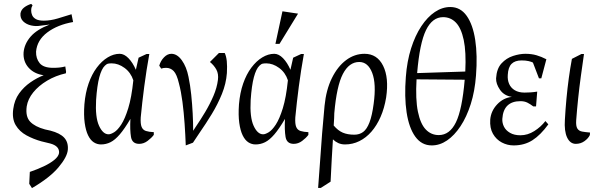

<svg xmlns="http://www.w3.org/2000/svg" viewBox="-20 -736 3079 985"><path d="M144 229 130 207 133 146Q171 133 204 117.5Q237 102 258.5 84.5Q280 67 283 49Q286 13 237 0Q226 -3 214.5 -5.5Q203 -8 192 -11Q152 -22 116 -41.5Q80 -61 60.5 -94Q41 -127 48 -177Q54 -223 78 -256.5Q102 -290 136 -313.5Q170 -337 204 -350Q155 -357 126.5 -389Q98 -421 101 -467Q105 -511 137 -548Q169 -585 235 -610L186 -604Q164 -600 139.5 -605.5Q115 -611 99 -626.5Q83 -642 85 -667Q88 -685 103 -697Q118 -709 140 -716L147 -709Q144 -704 142 -698Q140 -692 140 -681Q140 -670 145 -658Q150 -646 164 -638Q178 -630 205 -630Q239 -630 277 -641.5Q315 -653 347 -663L355 -623Q275 -609 222.5 -569.5Q170 -530 165 -471Q164 -436 183.5 -412Q203 -388 253 -388Q270 -388 284.5 -389.5Q299 -391 315 -395L319 -368L318 -360Q265 -348 221.5 -322Q178 -296 150.5 -262Q123 -228 117 -190Q110 -138 134.5 -112Q159 -86 211 -72L238 -66Q288 -53 309.5 -29.5Q331 -6 328 32Q325 69 280 122.5Q235 176 144 229Z M498 5Q478 5 461 -6Q444 -17 432 -41.5Q420 -66 414.5 -105.5Q409 -145 413 -201Q418 -260 434.5 -307.5Q451 -355 476.5 -389Q502 -423 532.5 -441.5Q563 -460 594 -460Q617 -460 639 -437.5Q661 -415 677 -378L691 -440L732 -459H746Q731 -376 720 -292Q709 -208 702 -134Q700 -101 706.5 -85Q713 -69 729 -64Q745 -59 769 -58V-44Q757 -28 737 -13Q717 2 694 2Q658 2 652 -33.5Q646 -69 649 -126Q619 -75 594.5 -46.5Q570 -18 547 -6.5Q524 5 498 5ZM537 -47Q548 -47 565.5 -57.5Q583 -68 602 -97Q621 -126 638 -181Q655 -236 664 -324Q651 -364 619 -387.5Q587 -411 553 -411Q543 -411 535 -409.5Q527 -408 518 -399Q501 -383 489.5 -340Q478 -297 473 -223Q468 -135 488 -91Q508 -47 537 -47Z M933 10Q931 -44 927 -102Q923 -160 916 -213.5Q909 -267 898 -308Q887 -355 871 -371.5Q855 -388 832 -388Q825 -388 818.5 -387Q812 -386 807 -384L797 -399Q804 -424 821.5 -442Q839 -460 859 -460Q889 -460 913 -426.5Q937 -393 947 -342Q956 -299 961 -250.5Q966 -202 968.5 -154.5Q971 -107 971 -65L982 -82Q1008 -120 1032.5 -161Q1057 -202 1075 -244Q1093 -286 1098 -326Q1102 -357 1090 -379Q1078 -401 1057 -418L1103 -464H1133Q1141 -447 1143.5 -422Q1146 -397 1144 -361Q1140 -307 1118.5 -254Q1097 -201 1066.5 -151Q1036 -101 1004 -55L970 -4Z M1291 5Q1271 5 1254 -6Q1237 -17 1225 -41.5Q1213 -66 1207.5 -105.5Q1202 -145 1206 -201Q1211 -260 1227.5 -307.5Q1244 -355 1269.5 -389Q1295 -423 1325.5 -441.5Q1356 -460 1387 -460Q1410 -460 1432 -437.5Q1454 -415 1470 -378L1484 -440L1525 -459H1539Q1524 -376 1513 -292Q1502 -208 1495 -134Q1493 -101 1499.5 -85Q1506 -69 1522 -64Q1538 -59 1562 -58V-44Q1550 -28 1530 -13Q1510 2 1487 2Q1451 2 1445 -33.5Q1439 -69 1442 -126Q1412 -75 1387.5 -46.5Q1363 -18 1340 -6.5Q1317 5 1291 5ZM1330 -47Q1341 -47 1358.5 -57.5Q1376 -68 1395 -97Q1414 -126 1431 -181Q1448 -236 1457 -324Q1444 -364 1412 -387.5Q1380 -411 1346 -411Q1336 -411 1328 -409.5Q1320 -408 1311 -399Q1294 -383 1282.5 -340Q1271 -297 1266 -223Q1261 -135 1281 -91Q1301 -47 1330 -47ZM1393 -511 1429 -678 1509 -666 1414 -511Z M1612 228Q1618 154 1622.5 85.5Q1627 17 1632.5 -51.5Q1638 -120 1645 -193Q1653 -275 1682.5 -335Q1712 -395 1755.5 -427.5Q1799 -460 1850 -460Q1915 -460 1945.5 -398.5Q1976 -337 1961 -236Q1952 -181 1932.5 -136.5Q1913 -92 1885.5 -60.5Q1858 -29 1823.5 -12Q1789 5 1750 5Q1731 5 1715.5 -2Q1700 -9 1688 -21Q1685 23 1682 78.5Q1679 134 1676 196L1626 228ZM1798 -45Q1824 -45 1843 -59Q1862 -73 1875.5 -108Q1889 -143 1897 -204Q1911 -306 1889.5 -362Q1868 -418 1823 -418Q1771 -418 1739 -356.5Q1707 -295 1695 -155Q1695 -137 1692 -92Q1714 -66 1738.5 -55.5Q1763 -45 1798 -45Z M2195 10Q2143 10 2110.5 -35Q2078 -80 2066 -159.5Q2054 -239 2062 -341Q2068 -422 2089 -488Q2110 -554 2141.5 -601.5Q2173 -649 2211 -674.5Q2249 -700 2290 -700Q2342 -700 2374 -655Q2406 -610 2418 -531Q2430 -452 2422 -349Q2416 -268 2395 -202Q2374 -136 2342.5 -88.5Q2311 -41 2273.5 -15.5Q2236 10 2195 10ZM2231 -43Q2287 -43 2319 -108.5Q2351 -174 2364 -327L2117 -329Q2111 -226 2124 -163Q2137 -100 2164.5 -71.5Q2192 -43 2231 -43ZM2120 -361 2367 -369Q2372 -470 2359 -531Q2346 -592 2319 -620Q2292 -648 2253 -648Q2198 -648 2165.5 -581.5Q2133 -515 2120 -361Z M2615 10Q2583 10 2554.5 -5Q2526 -20 2509 -49.5Q2492 -79 2495 -123Q2499 -167 2530.5 -200.5Q2562 -234 2606 -239Q2566 -245 2545 -275.5Q2524 -306 2525 -334Q2528 -384 2553 -411Q2578 -438 2612 -449Q2646 -460 2675 -460Q2707 -460 2732.5 -452.5Q2758 -445 2783 -432L2757 -334H2745L2714 -415Q2707 -419 2692 -422.5Q2677 -426 2656 -426Q2622 -426 2604.5 -408.5Q2587 -391 2585 -352Q2583 -326 2592 -305.5Q2601 -285 2621 -273Q2641 -261 2671 -261Q2684 -261 2700.5 -262Q2717 -263 2736 -266L2730 -190H2716Q2702 -201 2686.5 -209Q2671 -217 2650 -217Q2607 -217 2583.5 -194.5Q2560 -172 2557 -126Q2556 -105 2565.5 -86Q2575 -67 2596.5 -54.5Q2618 -42 2650 -42Q2687 -42 2721 -63.5Q2755 -85 2778 -115L2793 -98Q2753 -43 2711.5 -16.5Q2670 10 2615 10Z M2934 2Q2905 2 2889.5 -30.5Q2874 -63 2878 -122Q2881 -176 2886 -229.5Q2891 -283 2898 -334.5Q2905 -386 2914 -434L2963 -459H2976Q2968 -404 2960 -346Q2952 -288 2946 -230.5Q2940 -173 2936 -119Q2934 -89 2942 -76.5Q2950 -64 2966.5 -61Q2983 -58 3007 -56L3006 -43Q2998 -26 2978.5 -12Q2959 2 2934 2Z"/></svg>

Font: Ancizar Serif Light
Style: Italic
Weight: 300
Italic angle: -4°
Designer: Cesar Puertas, Viviana Monsalve, Julian Moncada, Julian Prieto, Jose Castro, Felipe Aragon, Mariel Hernandez, Sara Alarc
Version: Version 8.100